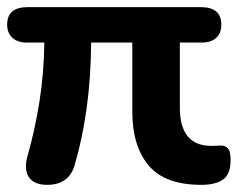

<svg xmlns="http://www.w3.org/2000/svg" viewBox="-24 -509 668 537"><path d="M108 8Q72 8 57.5 -12.5Q43 -33 52 -69Q74 -146 86.5 -226Q99 -306 100 -390H50Q25 -390 10.5 -403.5Q-4 -417 -4 -440Q-4 -489 53 -489H538Q595 -489 595 -440Q595 -416 580.5 -403Q566 -390 541 -390H479V-208Q479 -101 567 -101Q576 -101 583 -101.5Q590 -102 594 -102Q606 -102 613.5 -94Q621 -86 621 -62Q621 -22 600 -7Q579 8 539 8Q437 8 391.5 -46.5Q346 -101 346 -197V-390H231Q230 -289 218 -204Q206 -119 185 -48Q169 8 108 8Z"/></svg>

Font: Chiron GoRound TC SB
Style: Regular
Weight: 500
Designer: Ryoko NISHIZUKA 西塚涼子 (kana, bopomofo & ideographs); Paul D. Hunt (Latin, Greek & Cyrillic); Sandoll Communications 산돌커뮤니
Foundry: Adobe
Version: Version 1.000;hotconv 1.1.1;makeotfexe 2.6.0